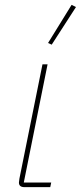

<svg xmlns="http://www.w3.org/2000/svg" viewBox="-20 -771 333 791"><path d="M293 -742 193 -587 178 -594 275 -751ZM191 -19 187 0H81Q58 0 58 -19Q58 -23 60 -35L155 -506H176L78 -19Z"/></svg>

Font: IBM Plex Sans Thin
Style: Italic
Weight: 100
Italic angle: -11.31°
Designer: Mike Abbink, Paul van der Laan, Pieter van Rosmalen
Foundry: Bold Monday
Version: Version 3.0